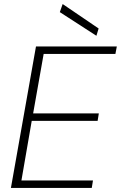

<svg xmlns="http://www.w3.org/2000/svg" viewBox="-20 -930 598 950"><path d="M34 0 158 -700H558L551 -663H196L144 -369H469L463 -332H137L86 -37H440L434 0ZM457 -753 276 -870 290 -910 468 -789Z"/></svg>

Font: DM Sans ExtraLight
Style: Italic
Weight: 250
Italic angle: -10°
Designer: Colophon Foundry, Jonny Pinhorn
Foundry: Colophon Foundry
Version: Version 4.004;gftools[0.9.30]